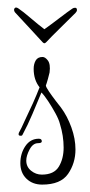

<svg xmlns="http://www.w3.org/2000/svg" viewBox="-20 -458 243 519"><path d="M183 -437Q188 -437 188 -431Q188 -427 184 -423Q166 -405 142 -381.5Q118 -358 105 -344Q102 -341 100 -341Q98 -341 95 -344Q82 -358 60.5 -381.5Q39 -405 22 -423Q18 -427 18 -432Q18 -435 21 -437Q24 -439 30 -435Q42 -427 63 -409Q84 -391 100 -379Q117 -391 140.5 -409Q164 -427 176 -435Q179 -437 183 -437ZM94 41Q68 41 51.5 25Q35 9 35 -17Q35 -43 48.5 -63Q62 -83 85 -83Q93 -83 93 -76Q93 -71 83 -71Q69 -71 60 -54Q51 -37 51 -24Q51 -7 64 3.5Q77 14 93 14Q126 14 139 -7.5Q152 -29 152 -59Q152 -75 149.5 -91Q147 -107 142 -123Q139 -135 130 -151.5Q121 -168 110.5 -184Q100 -200 92 -208Q80 -179 67.5 -149.5Q55 -120 41 -94Q40 -91 36 -91Q28 -91 31 -99Q35 -106 38.5 -113.5Q42 -121 47 -132L69 -179Q74 -190 78.5 -201Q83 -212 87 -222Q71 -242 71 -272Q71 -285 76.5 -294.5Q82 -304 95 -304Q102 -304 109 -295Q117 -285 114 -262Q113 -257 109.5 -244.5Q106 -232 104 -227Q104 -223 112.5 -210.5Q121 -198 131 -185Q141 -172 145 -167Q162 -144 173 -113.5Q184 -83 184 -54Q184 -17 164 12Q144 41 94 41Z"/></svg>

Font: Puppies Play
Style: Regular
Weight: 400
Designer: Robert E. Leuschke
Foundry: Robert E. Leuschke
Version: Version 1.010; ttfautohint (v1.8.3)